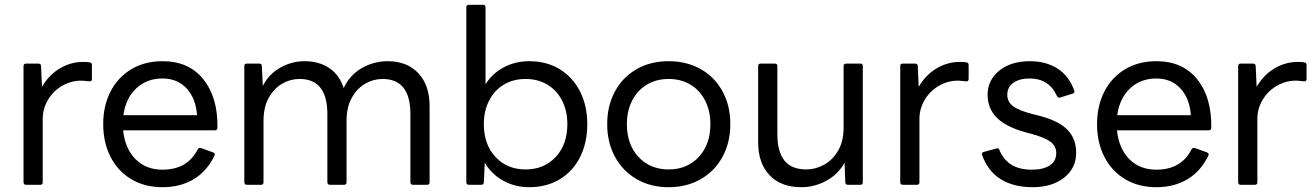

<svg xmlns="http://www.w3.org/2000/svg" viewBox="-20 -770 5484 800"><path d="M89 0Q78 0 78 -11V-495Q78 -505 89 -505H140Q151 -505 151 -495L155 -408Q183 -457 228.5 -484.5Q274 -512 327 -512Q347 -512 354 -510Q363 -509 363 -499V-441Q363 -431 354 -431Q348 -431 337.5 -432.5Q327 -434 318 -434Q277 -434 240 -413Q203 -392 180.5 -355Q158 -318 158 -274V-11Q158 0 148 0Z M410 -253Q410 -329 440.5 -388.5Q471 -448 527 -481.5Q583 -515 657 -515Q767 -515 827.5 -439.5Q888 -364 886 -238Q886 -227 875 -227H493Q501 -151 544.5 -107Q588 -63 657 -63Q761 -63 804 -148Q808 -156 818 -153L868 -135Q873 -133 874.5 -129.5Q876 -126 874 -122Q842 -56 786.5 -23Q731 10 657 10Q582 10 526 -24Q470 -58 440 -117.5Q410 -177 410 -253ZM494 -290H801Q796 -360 757.5 -401.5Q719 -443 657 -443Q592 -443 548 -402Q504 -361 494 -290Z M1009 0Q998 0 998 -11V-495Q998 -505 1009 -505H1060Q1071 -505 1071 -495L1075 -412Q1100 -461 1147.5 -488Q1195 -515 1249 -515Q1310 -515 1352.5 -486Q1395 -457 1412 -403Q1437 -457 1487 -486Q1537 -515 1595 -515Q1676 -515 1723 -465Q1770 -415 1770 -328V-11Q1770 0 1760 0H1701Q1690 0 1690 -11V-295Q1690 -441 1574 -441Q1536 -441 1502 -421.5Q1468 -402 1446 -363Q1424 -324 1424 -267V-11Q1424 0 1414 0H1355Q1344 0 1344 -11V-295Q1344 -441 1228 -441Q1190 -441 1156 -421.5Q1122 -402 1100 -363Q1078 -324 1078 -267V-11Q1078 0 1068 0Z M2000 -92 1996 -11Q1996 0 1985 0H1934Q1923 0 1923 -11V-740Q1923 -750 1934 -750H1993Q2003 -750 2003 -740V-419Q2031 -464 2079 -489.5Q2127 -515 2185 -515Q2258 -515 2312.5 -481.5Q2367 -448 2397 -388.5Q2427 -329 2427 -253Q2427 -176 2397.5 -116.5Q2368 -57 2313 -23.5Q2258 10 2185 10Q2126 10 2077 -17Q2028 -44 2000 -92ZM2344 -253Q2344 -308 2322 -351Q2300 -394 2260.5 -417.5Q2221 -441 2170 -441Q2119 -441 2079.5 -417.5Q2040 -394 2018 -351Q1996 -308 1996 -253Q1996 -168 2044.5 -116Q2093 -64 2170 -64Q2247 -64 2295.5 -116Q2344 -168 2344 -253Z M2510 -253Q2510 -329 2542 -388.5Q2574 -448 2632 -481.5Q2690 -515 2766 -515Q2842 -515 2900.5 -481.5Q2959 -448 2991 -388.5Q3023 -329 3023 -253Q3023 -177 2991 -117.5Q2959 -58 2900.5 -24Q2842 10 2766 10Q2690 10 2632 -24Q2574 -58 2542 -117.5Q2510 -177 2510 -253ZM2940 -253Q2940 -308 2918 -351Q2896 -394 2856.5 -417.5Q2817 -441 2766 -441Q2715 -441 2675.5 -417.5Q2636 -394 2614 -351Q2592 -308 2592 -253Q2592 -168 2640.5 -116Q2689 -64 2766 -64Q2843 -64 2891.5 -116Q2940 -168 2940 -253Z M3139 -177V-495Q3139 -505 3149 -505H3208Q3219 -505 3219 -495V-211Q3219 -138 3248.5 -101Q3278 -64 3340 -64Q3378 -64 3413.5 -83.5Q3449 -103 3472 -142Q3495 -181 3495 -238V-495Q3495 -505 3506 -505H3565Q3575 -505 3575 -495V-11Q3575 0 3565 0H3513Q3502 0 3502 -11L3499 -92Q3472 -43 3422.5 -16.5Q3373 10 3319 10Q3234 10 3186.5 -40Q3139 -90 3139 -177Z M3742 0Q3731 0 3731 -11V-495Q3731 -505 3742 -505H3793Q3804 -505 3804 -495L3808 -408Q3836 -457 3881.5 -484.5Q3927 -512 3980 -512Q4000 -512 4007 -510Q4016 -509 4016 -499V-441Q4016 -431 4007 -431Q4001 -431 3990.5 -432.5Q3980 -434 3971 -434Q3930 -434 3893 -413Q3856 -392 3833.5 -355Q3811 -318 3811 -274V-11Q3811 0 3801 0Z M4072 -124 4071 -128Q4071 -134 4079 -137L4131 -151Q4133 -152 4136 -152Q4143 -152 4144 -145Q4163 -102 4196 -82.5Q4229 -63 4280 -63Q4326 -63 4353.5 -80.5Q4381 -98 4381 -132Q4381 -161 4358 -178.5Q4335 -196 4282 -211L4252 -219Q4170 -242 4132.5 -280.5Q4095 -319 4095 -375Q4095 -436 4143.5 -475.5Q4192 -515 4271 -515Q4338 -515 4386 -484.5Q4434 -454 4456 -393Q4457 -391 4457 -388Q4457 -385 4455 -383Q4453 -381 4450 -380L4398 -364Q4396 -363 4393 -363Q4388 -363 4384 -370Q4351 -443 4270 -443Q4228 -443 4202.5 -425Q4177 -407 4177 -375Q4177 -346 4200.5 -328Q4224 -310 4281 -295L4309 -288Q4391 -267 4427.5 -229.5Q4464 -192 4464 -134Q4464 -69 4413.5 -29.5Q4363 10 4283 10Q4203 10 4149.5 -23.5Q4096 -57 4072 -124Z M4551 -253Q4551 -329 4581.5 -388.5Q4612 -448 4668 -481.5Q4724 -515 4798 -515Q4908 -515 4968.5 -439.5Q5029 -364 5027 -238Q5027 -227 5016 -227H4634Q4642 -151 4685.5 -107Q4729 -63 4798 -63Q4902 -63 4945 -148Q4949 -156 4959 -153L5009 -135Q5014 -133 5015.5 -129.5Q5017 -126 5015 -122Q4983 -56 4927.5 -23Q4872 10 4798 10Q4723 10 4667 -24Q4611 -58 4581 -117.5Q4551 -177 4551 -253ZM4635 -290H4942Q4937 -360 4898.5 -401.5Q4860 -443 4798 -443Q4733 -443 4689 -402Q4645 -361 4635 -290Z M5150 0Q5139 0 5139 -11V-495Q5139 -505 5150 -505H5201Q5212 -505 5212 -495L5216 -408Q5244 -457 5289.5 -484.5Q5335 -512 5388 -512Q5408 -512 5415 -510Q5424 -509 5424 -499V-441Q5424 -431 5415 -431Q5409 -431 5398.5 -432.5Q5388 -434 5379 -434Q5338 -434 5301 -413Q5264 -392 5241.5 -355Q5219 -318 5219 -274V-11Q5219 0 5209 0Z"/></svg>

Font: LINE Seed Sans TH App
Style: Regular
Weight: 400
Designer: Dalton Maag Ltd | Thai characters by Cadson Demak Co.,Ltd.
Foundry: Dalton Maag Ltd
Version: Version 1.003